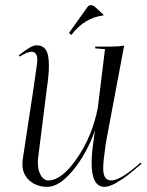

<svg xmlns="http://www.w3.org/2000/svg" viewBox="-20 -721 570 746"><path d="M248 -593 320 -694Q325 -701 334 -701Q341 -701 346 -697L383 -663L381 -661Q308 -652 257 -585ZM53 -506Q101 -545 122 -545Q146 -545 158 -527.5Q170 -510 170 -466Q170 -431 162 -377L128 -107Q127 -98 127 -89Q127 -60 138.5 -40Q150 -20 168 -20Q220 -20 279.5 -106.5Q339 -193 360 -302L388 -530L350 -533V-540H411Q442 -540 460 -544L462 -542L391 -164Q381 -94 381 -68Q381 -43 388.5 -31.5Q396 -20 413 -20Q448 -20 526 -89L530 -85Q499 -58 478 -41.5Q457 -25 430.5 -10Q404 5 386 5Q336 5 336 -88Q336 -120 342 -163L349 -214Q316 -122 263 -58.5Q210 5 164 5Q122 5 94.5 -19.5Q67 -44 67 -83Q67 -91 68 -100L110 -376Q125 -477 125 -488Q125 -519 103 -520Q87 -520 56 -501Z"/></svg>

Font: Kleymissky
Style: Regular
Weight: 500
Italic angle: -8°
Designer: gluk
Foundry: gluk
Version: Version 0.283